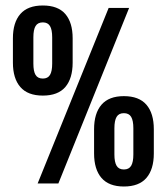

<svg xmlns="http://www.w3.org/2000/svg" viewBox="-20 -668 607 699"><path d="M117 0 375.5 -639H450L192.5 0ZM431 11Q376.5 11 349.5 -20.2Q322.5 -51.5 322.5 -109.5V-197.5Q322.5 -255.5 349.5 -286.8Q376.5 -318 431 -318Q486 -318 513 -286.8Q540 -255.5 540 -197.5V-109.5Q540 -51.5 513 -20.2Q486 11 431 11ZM431 -51Q449.5 -51 457.5 -64.5Q465.5 -78 465.5 -105.5V-201Q465.5 -229 457.5 -242.5Q449.5 -256 431 -256Q412.5 -256 404.5 -242.5Q396.5 -229 396.5 -201V-105.5Q396.5 -78 404.5 -64.5Q412.5 -51 431 -51ZM136 -320Q81 -320 54 -351.2Q27 -382.5 27 -440V-528.5Q27 -586 54 -617Q81 -648 136 -648Q191 -648 217.8 -617Q244.5 -586 244.5 -528.5V-440Q244.5 -382.5 217.8 -351.2Q191 -320 136 -320ZM136 -382Q154 -382 162 -395.2Q170 -408.5 170 -436.5V-532Q170 -560 162 -573.2Q154 -586.5 136 -586.5Q117.5 -586.5 109.5 -573.2Q101.5 -560 101.5 -532V-436.5Q101.5 -408.5 109.5 -395.2Q117.5 -382 136 -382Z"/></svg>

Font: Anek Latin Condensed Medium
Style: Regular
Weight: 500
Width: 3
Designer: Yesha Goshar
Foundry: Ek Type
Version: Version 1.003